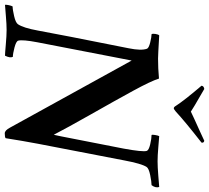

<svg xmlns="http://www.w3.org/2000/svg" viewBox="-71 -822 883 811"><g transform="rotate(90 370.5 -416.5)"><path d="M422.9 -709Q417 -709 412.1 -717.8Q389.6 -752.9 327.1 -826.2Q328.1 -835.9 340.8 -837.9Q430.7 -786.1 436.5 -781.2Q444.3 -785.2 467.8 -795.9Q491.2 -806.6 520.5 -819.8Q549.8 -833 559.6 -837.9Q569.3 -835.9 567.4 -826.2Q477.5 -755.9 436.5 -717.8Q425.8 -709 422.9 -709ZM211.9 -642.6Q253.9 -642.6 296.9 -646.5Q307.6 -612.3 348.6 -537.1Q389.6 -461.9 447.3 -360.4Q504.9 -258.8 534.2 -202.1Q535.2 -204.1 537.6 -217.3Q540 -230.5 541 -233.4L592.8 -498Q607.4 -578.1 602.5 -594.7Q599.6 -603.5 574.7 -609.4Q549.8 -615.2 535.2 -615.2Q533.2 -618.2 535.2 -629.9Q537.1 -641.6 540 -647.5Q552.7 -646.5 587.9 -643.6Q623 -640.6 646.5 -640.6Q669.9 -640.6 706.5 -643.6Q743.2 -646.5 754.9 -647.5Q759.8 -631.8 747.1 -615.2Q733.4 -615.2 704.6 -609.4Q675.8 -603.5 669.9 -593.8Q656.2 -572.3 642.6 -500L572.3 -135.7Q559.6 -68.4 548.8 1Q544.9 4.9 528.3 4.9Q515.6 4.9 503.9 -17.6L220.7 -531.2L143.6 -132.8Q131.8 -71.3 136.7 -51.8Q139.6 -43 166 -36.1Q192.4 -29.3 205.1 -29.3Q210.9 -17.6 200.2 3.9Q191.4 3.9 153.3 0.5Q115.2 -2.9 91.8 -2.9Q68.4 -2.9 34.7 0Q1 2.9 -14.6 3.9Q-15.6 -1 -13.2 -12.2Q-10.7 -23.4 -7.8 -28.3Q5.9 -28.3 33.2 -34.7Q60.5 -41 67.4 -50.8Q83 -74.2 93.8 -133.8Q111.3 -230.5 168.9 -518.6Q179.7 -571.3 170.9 -595.7Q168 -603.5 144.5 -609.4Q121.1 -615.2 109.4 -615.2Q106.4 -620.1 108.4 -631.8Q110.4 -643.6 114.3 -647.5Q199.2 -642.6 211.9 -642.6Z"/></g></svg>

Font: Crimson
Style: SemiboldItalic
Weight: 600
Italic angle: -11°
Version: Version 0.8 ; ttfautohint (v1.00) -l 8 -r 50 -G 200 -x 14 -D